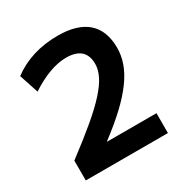

<svg xmlns="http://www.w3.org/2000/svg" viewBox="-169 -879 985 1019"><g transform="rotate(-30 323.5 -370.0)"><path d="M67 -121.6Q164.7 -195 232.4 -252Q300 -309 341 -354.5Q382.1 -400 400.9 -438.2Q419.7 -476.3 419.7 -510.7Q419.7 -616.7 301.3 -616.7Q204.3 -616.7 81 -536.4L42.3 -653.7Q158.3 -740 322 -740Q440.7 -740 502 -686.2Q563.3 -632.3 563.3 -526.7Q563.3 -479 546.5 -432.2Q529.6 -385.3 494 -336.5Q458.3 -287.7 402.5 -235.1Q346.6 -182.6 268.3 -123.6V-121.6H570.3V0H67Z"/></g></svg>

Font: M PLUS 2 Thin
Style: Regular
Weight: 100
Designer: Coji Morishita
Foundry: UNDERFOREST DESIGN
Version: Version 1.001